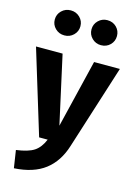

<svg xmlns="http://www.w3.org/2000/svg" viewBox="-154 -875 825 1172"><g transform="rotate(15 259.0 -288.5)"><path d="M85.5 -776Q109 -799 143 -799Q177 -799 200.5 -776Q224 -753 224 -720Q224 -687 200.5 -664Q177 -641 143 -641Q109 -641 85.5 -664Q62 -687 62 -720Q62 -753 85.5 -776ZM374 -799Q409 -799 432 -776Q455 -753 455 -720Q455 -687 432 -664Q409 -641 374 -641Q341 -641 317.5 -664Q294 -687 294 -720Q294 -753 317.5 -776Q341 -799 374 -799ZM524 -531 355 1Q323 104 250.5 159.5Q178 215 56 222L39 111Q115 101 151.5 77Q188 53 210 0H156L-6 -531H162L257 -101L361 -531Z"/></g></svg>

Font: Fira Sans
Style: Bold
Weight: 700
Designer: bBox Type GmbH & Carrois Corporate GbR & Edenspiekermann AG
Foundry: bBox Type GmbH & Carrois Corporate GbR & Edenspiekermann AG
Version: Version 4.301;PS 004.301;hotconv 1.0.88;makeotf.lib2.5.64775